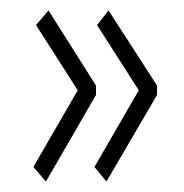

<svg xmlns="http://www.w3.org/2000/svg" viewBox="-20 -414 353 368"><path d="M184 -66 161 -94 246 -241 166 -366 188 -394 281 -250V-232ZM68 -66 44 -94 129 -241 49 -366 73 -394 164 -250V-232Z"/></svg>

Font: Inconsolata ExtraCondensed Light
Style: Regular
Weight: 300
Width: 2
Monospace: yes
Designer: Raph Levien, Cyreal, Brenton Simpson
Foundry: Raph Levien, Cyreal, Google
Version: Version 3.100; ttfautohint (v1.8.4.7-5d5b)